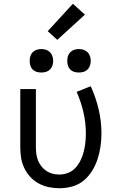

<svg xmlns="http://www.w3.org/2000/svg" viewBox="-20 -994 640 1022"><path d="M296 8Q267 8 239 2Q211 -4 186 -17.5Q161 -31 141.5 -52Q122 -73 109.5 -99Q97 -125 92.5 -153Q88 -181 88 -210V-520H171V-210Q171 -192 173.5 -174Q176 -156 182.5 -139.5Q189 -123 200.5 -108.5Q212 -94 227 -84Q242 -74 259.5 -69.5Q277 -65 296 -65Q320 -65 343 -74Q366 -83 382.5 -101.5Q399 -120 409.5 -142Q420 -164 426 -188Q432 -212 434.5 -236Q437 -260 437 -285Q437 -341 424 -397Q411 -453 388 -505L463 -535Q490 -476 505 -412.5Q520 -349 520 -284Q520 -249 515 -214.5Q510 -180 499.5 -147.5Q489 -115 470.5 -85Q452 -55 425.5 -33Q399 -11 365 -1.5Q331 8 296 8ZM400 -608Q387 -608 375 -611.5Q363 -615 354 -624Q345 -633 341.5 -645Q338 -657 338 -670Q338 -683 341.5 -695Q345 -707 354 -716Q363 -725 375 -729Q387 -733 400 -733Q413 -733 425 -729Q437 -725 446 -716Q455 -707 459 -695Q463 -683 463 -670Q463 -657 459 -645Q455 -633 446 -624Q437 -615 425 -611.5Q413 -608 400 -608ZM200 -608Q187 -608 175 -611.5Q163 -615 154 -624Q145 -633 141.5 -645Q138 -657 138 -670Q138 -683 141.5 -695Q145 -707 154 -716Q163 -725 175 -729Q187 -733 200 -733Q213 -733 225 -729Q237 -725 246 -716Q255 -707 259 -695Q263 -683 263 -670Q263 -657 259 -645Q255 -633 246 -624Q237 -615 225 -611.5Q213 -608 200 -608ZM285 -782 234 -828 368 -974 432 -916Z"/></svg>

Font: Iosevka Custom Extended
Style: Regular
Weight: 400
Width: 7
Monospace: yes
Designer: Belleve Invis
Foundry: Belleve Invis
Version: Version 11.2.4; ttfautohint (v1.8.4)